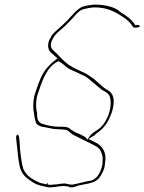

<svg xmlns="http://www.w3.org/2000/svg" viewBox="-20 -638 626 833"><path d="M50 -38C55 -3 59 75 71 101C84 129 100 138 126 155C138 162 149 166 164 169L181 173C186 174 191 175 195 175C199 175 203 174 209 174C223 174 235 169 257 169H258C263 170 270 170 275 171H279L278 173C289 177 299 175 314 169L315 168C349 160 377 159 398 145C412 136 419 122 429 101C435 87 435 75 437 57C440 22 426 0 402 -16L364 -35L390 -51C390 -51 396 -58 403 -62C433 -85 449 -105 466 -153C481 -204 473 -235 445 -248C427 -259 417 -270 404 -281L387 -296C370 -307 355 -320 337 -326H335V-327C317 -335 296 -345 278 -357C254 -374 233 -400 213 -418C203 -426 195 -439 205 -462C213 -480 225 -494 239 -505C260 -522 277 -540 298 -562C304 -569 322 -592 339 -597C348 -600 376 -606 389 -606C451 -606 485 -583 517 -562C528 -555 548 -538 554 -525C556 -520 563 -517 572 -518C587 -521 586 -521 586 -525C585 -530 581 -531 568 -529L567 -528C553 -554 526 -571 499 -588H498V-590C475 -608 437 -618 391 -618C381 -618 344 -612 338 -609C316 -601 293 -571 271 -548L270 -547L251 -529C232 -510 210 -496 201 -478V-476H200C183 -450 187 -421 201 -410C206 -406 213 -399 219 -394L229 -385L217 -375C203 -364 192 -353 181 -340C162 -317 149 -283 137 -247C134 -238 131 -229 129 -221C125 -203 125 -194 124 -179L125 -162C127 -144 131 -120 136 -106C138 -97 155 -88 175 -86L195 -82H197C204 -79 223 -77 235 -77C239 -77 244 -77 253 -76C263 -76 275 -73 282 -65C291 -55 308 -48 326 -39L376 -14C391 -6 411 0 419 22L425 40V41C426 53 425 65 424 78L423 81C417 106 404 138 374 146H372C347 150 322 158 295 163H293C278 163 272 159 260 158C252 158 244 159 238 160L224 162C219 162 213 163 209 163C208 163 203 164 197 164C193 164 190 163 187 162L188 157H184L183 162L170 159C155 157 146 152 134 146C110 133 94 121 81 95L80 94L81 93C72 68 66 8 65 -21C63 -35 65 -54 54 -54C54 -54 53 -53 53 -52C51 -49 49 -43 50 -38ZM124 -178V-179ZM141 -221C143 -229 146 -237 149 -245C165 -294 186 -351 233 -372L234 -373L235 -372C250 -364 259 -355 270 -346C286 -333 309 -328 332 -315L345 -309C350 -307 354 -304 360 -300C380 -282 392 -274 410 -258L422 -248H423C429 -243 455 -236 458 -212C468 -169 443 -97 399 -72C387 -65 377 -57 370 -48L359 -32L351 -43C339 -49 326 -57 317 -60C307 -63 298 -69 291 -74L290 -73C282 -83 272 -88 255 -88H254C247 -89 241 -88 237 -88C208 -88 181 -95 160 -102H158V-103C140 -113 141 -135 141 -147C136 -167 134 -191 141 -221ZM184 162H185ZM386 -296H387ZM403 -62H404ZM564 -533V-534ZM571 -518H572Z"/></svg>

Font: Stray Cat
Style: HlObl
Weight: 100
Version: Version 1.0